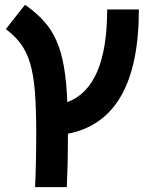

<svg xmlns="http://www.w3.org/2000/svg" viewBox="-20 -557 626 802"><path d="M126.5 224.6Q128.9 176.8 130.1 119.4Q131.3 62 131.3 -4.9Q131.3 -105.5 125.7 -174.8Q120.1 -244.1 106 -292Q91.8 -339.8 67.1 -373.5Q42.5 -407.2 4.4 -435.5L84.5 -537.1Q130.4 -504.9 162.6 -469.5Q194.8 -434.1 215.3 -388.2Q235.8 -342.3 246.8 -279.5Q257.8 -216.8 261.2 -130.4Q427.7 -191.9 427.7 -517.6H560.1Q560.1 -55.7 263.7 1.5Q263.7 66.4 262.5 122.1Q261.2 177.7 258.8 224.6Z"/></svg>

Font: Cascadia Mono
Style: Bold
Weight: 700
Monospace: yes
Designer: Aaron Bell
Foundry: Saja Typeworks
Version: Version 2404.023; ttfautohint (v1.8.4)